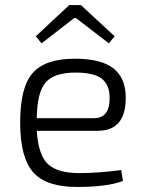

<svg xmlns="http://www.w3.org/2000/svg" viewBox="-20 -730 574 762"><path d="M145 -558 122 -586 255 -710H301L435 -586L412 -558L282 -658H274ZM368 -211H126Q132 -115 170 -79Q208 -43 294 -43Q369 -43 461 -55L468 -12Q407 12 285 12Q163 12 111.5 -46.5Q60 -105 60 -244Q60 -384 110 -440.5Q160 -497 277 -497Q380 -497 429 -459.5Q478 -422 479 -346Q481 -211 368 -211ZM126 -261H353Q417 -261 415 -345Q414 -396 382 -419Q350 -442 280 -442Q195 -442 161 -402.5Q127 -363 126 -261Z"/></svg>

Font: Exo 2.0 Light
Style: Regular
Weight: 300
Designer: Natanael Gama
Version: Version 1.001;PS 001.001;hotconv 1.0.70;makeotf.lib2.5.58329